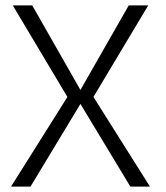

<svg xmlns="http://www.w3.org/2000/svg" viewBox="-20 -695 618 715"><path d="M21 0H93.5L279.5 -308L465.5 0H538.5L328 -334L532 -675H459.5L279.5 -360L100 -675H27.5L231 -334Z"/></svg>

Font: Anybody UltraCondensed Thin Light
Style: Regular
Weight: 300
Version: Version 1.111